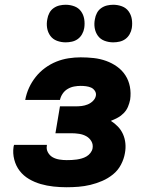

<svg xmlns="http://www.w3.org/2000/svg" viewBox="-20 -779 640 807"><path d="M260 8Q232 8 204.5 5Q177 2 151 -5.5Q125 -13 102 -26.5Q79 -40 63 -60.5Q47 -81 40 -108Q33 -135 37 -162Q38 -164 38 -166Q38 -168 39 -170H177Q177 -169 177 -168.5Q177 -168 177 -167Q174 -152 181.5 -138.5Q189 -125 201.5 -118Q214 -111 229.5 -108.5Q245 -106 260 -106Q271 -106 281.5 -106.5Q292 -107 302.5 -108.5Q313 -110 323.5 -113Q334 -116 343.5 -121.5Q353 -127 360 -136Q367 -145 369 -155Q372 -172 364 -185.5Q356 -199 342.5 -206.5Q329 -214 312.5 -216.5Q296 -219 280 -219H213L232 -332H299Q311 -332 323.5 -333.5Q336 -335 348.5 -340Q361 -345 371 -355Q381 -365 383 -377Q385 -388 378.5 -397.5Q372 -407 362.5 -411Q353 -415 342 -416.5Q331 -418 319 -418Q306 -418 292 -415.5Q278 -413 265 -405.5Q252 -398 243.5 -385.5Q235 -373 232 -359H86Q91 -386 102 -410Q113 -434 130 -455.5Q147 -477 169.5 -493.5Q192 -510 217 -520Q242 -530 268 -534Q294 -538 319 -538Q347 -538 374 -535Q401 -532 426 -523Q451 -514 472 -499Q493 -484 507 -462.5Q521 -441 526 -414.5Q531 -388 527 -360Q524 -345 518 -330.5Q512 -316 500.5 -304Q489 -292 475 -284.5Q461 -277 446 -271Q462 -261 475.5 -247Q489 -233 497 -215Q505 -197 507 -176.5Q509 -156 505 -135Q501 -111 488.5 -87Q476 -63 455 -46Q434 -29 409.5 -18.5Q385 -8 360 -2Q335 4 310 6Q285 8 260 8ZM456 -601Q437 -601 419.5 -607.5Q402 -614 391.5 -628.5Q381 -643 378 -661.5Q375 -680 379 -699Q381 -712 387.5 -724.5Q394 -737 405.5 -745Q417 -753 430 -756Q443 -759 456 -759Q475 -759 492.5 -752.5Q510 -746 520.5 -731.5Q531 -717 534 -698.5Q537 -680 534 -661Q532 -648 525 -635.5Q518 -623 507 -615Q496 -607 482.5 -604Q469 -601 456 -601ZM256 -601Q237 -601 219.5 -607.5Q202 -614 191.5 -628.5Q181 -643 178 -661.5Q175 -680 179 -699Q181 -712 187.5 -724.5Q194 -737 205.5 -745Q217 -753 230 -756Q243 -759 256 -759Q275 -759 292.5 -752.5Q310 -746 320.5 -731.5Q331 -717 334 -698.5Q337 -680 334 -661Q332 -648 325 -635.5Q318 -623 307 -615Q296 -607 282.5 -604Q269 -601 256 -601Z"/></svg>

Font: Iosevka Curly HvExObl
Style: Regular
Weight: 900
Width: 7
Italic angle: -9°
Monospace: yes
Designer: Belleve Invis
Foundry: Belleve Invis
Version: Version 11.1.0; ttfautohint (v1.8.3)